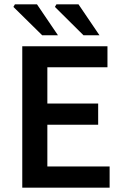

<svg xmlns="http://www.w3.org/2000/svg" viewBox="-20 -868 578 888"><path d="M83 0V-654H477V-557H199V-389H434V-291H199V-98H487V0ZM175 -705 42 -836 49 -848H151L248 -705ZM366 -705 234 -836 241 -848H343L440 -705Z"/></svg>

Font: Mada SemiBold
Style: Regular
Weight: 600
Designer: Khaled Hosny
Version: Version 1.5